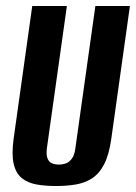

<svg xmlns="http://www.w3.org/2000/svg" viewBox="-20 -611 455 643"><path d="M167.5 12Q131.7 12 102.6 6.8Q73.5 1.6 53.6 -14.1Q33.7 -29.8 26 -61.5Q18.4 -93.1 25.7 -146.8L88 -591H204L137 -114.4Q134.4 -92.5 139.1 -80.5Q143.7 -68.4 154.1 -64.1Q164.4 -59.9 177 -59.9Q190 -59.9 201.3 -64.1Q212.6 -68.4 221.2 -80.5Q229.8 -92.5 232.4 -114.4L299.4 -591H415.1L352.9 -147.5Q345.5 -93.8 329.2 -61.8Q312.8 -29.8 288.7 -14.1Q264.6 1.6 234 6.8Q203.4 12 167.5 12Z"/></svg>

Font: Alumni Sans SC Thin
Style: Italic
Weight: 100
Italic angle: -8°
Designer: Robert E. Leuschke
Foundry: Robert E. Leuschke
Version: Version 1.016